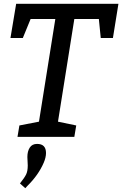

<svg xmlns="http://www.w3.org/2000/svg" viewBox="-20 -720 643 1010"><path d="M65 -700H603L574 -520H510L500 -620H371L285 -80L381 -60L371 0H72L82 -60L185 -80L271 -620H141L100 -520H35ZM124 106Q124 76 136.5 56.5Q149 37 175 37Q222 37 222 85Q222 108 210 136Q182 201 124 258L113 270L85 245Q109 215 117.5 197.5Q126 180 126 150Z"/></svg>

Font: Bitter
Style: Italic
Weight: 400
Italic angle: -9°
Designer: Sol Matas
Foundry: Sol Matas
Version: Version 1.001